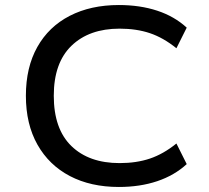

<svg xmlns="http://www.w3.org/2000/svg" viewBox="-20 -734 831 764"><path d="M453 10Q341 10 258 -33.5Q175 -77 129 -158.5Q83 -240 83 -353Q83 -466 128.5 -547Q174 -628 257.5 -671Q341 -714 453 -714Q537 -714 605.5 -691.5Q674 -669 723 -624L682 -542Q630 -584 576.5 -602Q523 -620 456 -620Q335 -620 264.5 -552Q194 -484 194 -353Q194 -221 264 -153Q334 -85 456 -85Q523 -85 576.5 -103Q630 -121 682 -163L723 -81Q674 -36 605.5 -13Q537 10 453 10Z"/></svg>

Font: Nunito Sans 7pt SemiExpanded Medium
Style: Regular
Weight: 500
Width: 6
Designer: Vernon Adams
Foundry: Vernon Adams
Version: Version 3.101;gftools[0.9.27]